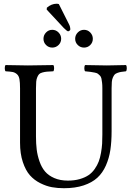

<svg xmlns="http://www.w3.org/2000/svg" viewBox="-20 -994 701 1024"><path d="M171.9 -522.9V-266.1Q171.9 -227.5 175.8 -196Q179.7 -164.6 190.9 -132.6Q202.1 -100.6 220.5 -79.1Q238.8 -57.6 269.8 -44.2Q300.8 -30.8 341.8 -30.8Q377 -30.8 405 -38.8Q433.1 -46.9 452.1 -59.8Q471.2 -72.8 485.1 -92.8Q499 -112.8 506.6 -132.8Q514.2 -152.8 518.8 -179.4Q523.4 -206.1 524.7 -227.8Q525.9 -249.5 525.9 -276.9V-522.9Q525.9 -541 524.4 -553.2Q522.9 -565.4 521 -575Q519 -584.5 513.2 -590.6Q507.3 -596.7 502.2 -600.6Q497.1 -604.5 484.9 -606.9Q472.7 -609.4 463.1 -610.6Q453.6 -611.8 434.1 -613.8Q429.7 -618.2 429.7 -630.4Q429.7 -642.6 434.1 -647Q525.9 -645 549.8 -645Q575.7 -645 651.9 -647Q656.2 -642.6 656.2 -630.4Q656.2 -618.2 651.9 -613.8Q633.8 -611.8 625 -610.4Q616.2 -608.9 605.7 -605Q595.2 -601.1 590.8 -595.7Q586.4 -590.3 582 -580.6Q577.6 -570.8 576.4 -557.1Q575.2 -543.5 575.2 -522.9V-294.9Q575.2 -238.3 568.6 -194.3Q562 -150.4 544.7 -111.1Q527.3 -71.8 499 -45.9Q470.7 -20 425.8 -5.1Q380.9 9.8 320.8 9.8Q287.1 9.8 257.1 4.4Q227.1 -1 194.8 -17.1Q162.6 -33.2 139.6 -59.1Q116.7 -85 101.8 -129.6Q86.9 -174.3 86.9 -232.9V-522.9Q86.9 -554.7 83.7 -572Q80.6 -589.4 70.3 -598.4Q60.1 -607.4 47.9 -609.9Q35.6 -612.3 9.8 -613.8Q5.4 -618.2 5.4 -630.4Q5.4 -642.6 9.8 -647Q87.9 -645 128.9 -645Q170.4 -645 264.2 -647Q268.6 -642.6 268.6 -630.4Q268.6 -618.2 264.2 -613.8Q242.2 -612.8 230.2 -611.8Q218.3 -610.8 206.1 -607.4Q193.8 -604 188.7 -598.6Q183.6 -593.3 179 -582.8Q174.3 -572.3 173.1 -558.3Q171.9 -544.4 171.9 -522.9ZM293.9 -972.2 347.2 -866.2Q355 -852.1 355 -836.9Q355 -834 351.1 -830.6Q347.2 -827.1 342.8 -827.1Q337.9 -827.1 319.8 -845.2L229 -942.9L230 -953.1Q254.4 -974.1 282.2 -974.1Q288.1 -974.1 293.9 -972.2ZM225.6 -753.9Q211.9 -767.6 211.9 -787.1Q211.9 -806.6 225.6 -820.8Q239.3 -835 258.8 -835Q278.3 -835 292.2 -820.8Q306.2 -806.6 306.2 -787.1Q306.2 -767.6 292.2 -753.9Q278.3 -740.2 258.8 -740.2Q239.3 -740.2 225.6 -753.9ZM394.8 -753.9Q380.9 -767.6 380.9 -787.1Q380.9 -806.6 394.8 -820.8Q408.7 -835 428.2 -835Q447.8 -835 461.4 -820.8Q475.1 -806.6 475.1 -787.1Q475.1 -767.6 461.4 -753.9Q447.8 -740.2 428.2 -740.2Q408.7 -740.2 394.8 -753.9Z"/></svg>

Font: Common Serif
Style: Regular
Weight: 400
Designer: Philipp H. Poll, Khaled Hosny
Foundry: Stefan Peev, Context Ltd.
Version: Version 1.026